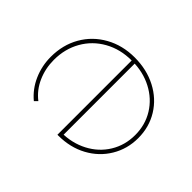

<svg xmlns="http://www.w3.org/2000/svg" viewBox="-127 -679 841 841"><g transform="rotate(-45 293.5 -258.5)"><path d="M54 -253Q54 -256 54 -258H522V-239H65L73 -254Q73 -187 101.5 -132.5Q130 -78 180.5 -47Q231 -16 294 -16Q357 -16 407 -47Q457 -78 485.5 -132.5Q514 -187 514 -254V-258Q514 -328 483 -383.5Q452 -439 397.5 -470Q343 -501 275 -501Q222 -501 175.5 -480.5Q129 -460 99 -421L85 -435Q119 -476 169 -498Q219 -520 275 -520Q349 -520 407.5 -486.5Q466 -453 499.5 -393Q533 -333 533 -258Q533 -183 502 -123.5Q471 -64 416.5 -30.5Q362 3 294 3Q227 3 172 -30Q117 -63 85.5 -121Q54 -179 54 -253Z"/></g></svg>

Font: iiserrat Thin
Style: Regular
Weight: 100
Designer: Akira Ohta
Foundry: Akira Ohta
Version: Version 1.200;Glyphs 3.3.1 (3343)